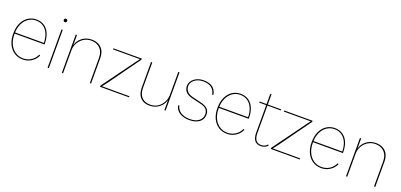

<svg xmlns="http://www.w3.org/2000/svg" viewBox="12 -1495 4928 2358"><g transform="rotate(20 2476.0 -316.0)"><path d="M268 10Q206 10 157 -21Q108 -52 79.5 -110.5Q51 -169 51 -250Q51 -332 79 -390Q107 -448 154.5 -479Q202 -510 261 -510Q323 -510 367 -480Q411 -450 434.5 -394.5Q458 -339 458 -262Q458 -261 458 -259Q458 -257 458 -255H59V-270H451L444 -264Q444 -333 422.5 -385Q401 -437 360.5 -466.5Q320 -496 261 -496Q207 -496 163 -466.5Q119 -437 93 -382Q67 -327 67 -250Q67 -173 93.5 -118Q120 -63 165.5 -33.5Q211 -4 268 -4Q325 -4 371.5 -34Q418 -64 441 -116L454 -109Q438 -72 410 -45.5Q382 -19 346 -4.5Q310 10 268 10Z M607 -500V0H591V-500ZM599 -598Q589 -598 583 -604Q577 -610 577 -620Q577 -630 583 -636Q589 -642 599 -642Q609 -642 615 -636Q621 -630 621 -620Q621 -610 615 -604Q609 -598 599 -598Z M777 0V-500H793V-360L792 -363Q807 -428 860 -469Q913 -510 986 -510Q1039 -510 1078 -488.5Q1117 -467 1138 -427Q1159 -387 1159 -329V0H1143V-327Q1143 -407 1099.5 -451.5Q1056 -496 983 -496Q929 -496 886 -469Q843 -442 818 -397.5Q793 -353 793 -301V0Z M1276 0V-14L1584 -437L1621 -486H1558H1269V-500H1640V-486L1350 -83L1297 -14H1374H1655V0Z M1924 10Q1873 10 1836.5 -10.5Q1800 -31 1780.5 -71Q1761 -111 1761 -167V-500H1777V-169Q1777 -90 1816.5 -47Q1856 -4 1927 -4Q1977 -4 2012.5 -23Q2048 -42 2071.5 -72Q2095 -102 2106 -135Q2117 -168 2117 -196V-500H2133V0H2117V-133Q2107 -94 2080.5 -61.5Q2054 -29 2014.5 -9.5Q1975 10 1924 10Z M2444 10Q2372 10 2320.5 -20.5Q2269 -51 2255 -111L2270 -118Q2282 -62 2329.5 -33Q2377 -4 2447 -4Q2520 -4 2563 -36.5Q2606 -69 2606 -124Q2606 -164 2582.5 -189.5Q2559 -215 2500 -228L2394 -253Q2330 -268 2302.5 -299.5Q2275 -331 2275 -374Q2275 -413 2297.5 -443.5Q2320 -474 2359 -492Q2398 -510 2447 -510Q2518 -510 2562 -480Q2606 -450 2619 -385L2605 -377Q2593 -439 2552.5 -467.5Q2512 -496 2447 -496Q2402 -496 2367 -480.5Q2332 -465 2311.5 -438.5Q2291 -412 2291 -378Q2291 -341 2314.5 -312Q2338 -283 2395 -269L2503 -243Q2559 -230 2590.5 -203Q2622 -176 2622 -124Q2622 -62 2574 -26Q2526 10 2444 10Z M2937 10Q2875 10 2826 -21Q2777 -52 2748.5 -110.5Q2720 -169 2720 -250Q2720 -332 2748 -390Q2776 -448 2823.5 -479Q2871 -510 2930 -510Q2992 -510 3036 -480Q3080 -450 3103.5 -394.5Q3127 -339 3127 -262Q3127 -261 3127 -259Q3127 -257 3127 -255H2728V-270H3120L3113 -264Q3113 -333 3091.5 -385Q3070 -437 3029.5 -466.5Q2989 -496 2930 -496Q2876 -496 2832 -466.5Q2788 -437 2762 -382Q2736 -327 2736 -250Q2736 -173 2762.5 -118Q2789 -63 2834.5 -33.5Q2880 -4 2937 -4Q2994 -4 3040.5 -34Q3087 -64 3110 -116L3123 -109Q3107 -72 3079 -45.5Q3051 -19 3015 -4.5Q2979 10 2937 10Z M3287 -635V-126Q3287 -66 3309.5 -35Q3332 -4 3380 -4Q3404 -4 3424 -13Q3444 -22 3460 -41L3468 -28Q3455 -12 3431.5 -1Q3408 10 3380 10Q3325 10 3298 -24.5Q3271 -59 3271 -126V-630ZM3462 -500V-486H3180V-500Z M3508 0V-14L3816 -437L3853 -486H3790H3501V-500H3872V-486L3582 -83L3529 -14H3606H3887V0Z M4168 10Q4106 10 4057 -21Q4008 -52 3979.5 -110.5Q3951 -169 3951 -250Q3951 -332 3979 -390Q4007 -448 4054.5 -479Q4102 -510 4161 -510Q4223 -510 4267 -480Q4311 -450 4334.5 -394.5Q4358 -339 4358 -262Q4358 -261 4358 -259Q4358 -257 4358 -255H3959V-270H4351L4344 -264Q4344 -333 4322.5 -385Q4301 -437 4260.5 -466.5Q4220 -496 4161 -496Q4107 -496 4063 -466.5Q4019 -437 3993 -382Q3967 -327 3967 -250Q3967 -173 3993.5 -118Q4020 -63 4065.5 -33.5Q4111 -4 4168 -4Q4225 -4 4271.5 -34Q4318 -64 4341 -116L4354 -109Q4338 -72 4310 -45.5Q4282 -19 4246 -4.5Q4210 10 4168 10Z M4491 0V-500H4507V-360L4506 -363Q4521 -428 4574 -469Q4627 -510 4700 -510Q4753 -510 4792 -488.5Q4831 -467 4852 -427Q4873 -387 4873 -329V0H4857V-327Q4857 -407 4813.5 -451.5Q4770 -496 4697 -496Q4643 -496 4600 -469Q4557 -442 4532 -397.5Q4507 -353 4507 -301V0Z"/></g></svg>

Font: Kantumruy Pro Thin
Style: Regular
Weight: 250
Version: Version 1.002